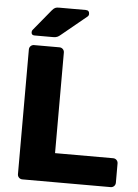

<svg xmlns="http://www.w3.org/2000/svg" viewBox="-60 -951 717 997"><g transform="rotate(5 298.5 -452.5)"><path d="M94.8 0Q84.1 0 76.9 -7.2Q69.6 -14.5 69.6 -25.1V-674.9Q69.6 -685.5 76.9 -692.8Q84.1 -700 94.8 -700H226.9Q237.5 -700 244.7 -692.8Q252 -685.5 252 -674.9V-150.6H554.5Q565.5 -150.6 572.7 -143.4Q580 -136.1 580 -125.1V-25.1Q580 -14.5 572.7 -7.2Q565.5 0 554.5 0ZM92 -750Q76 -750 76 -766Q76 -774 81 -779L169.4 -886.4Q179.2 -898.2 186.6 -901.6Q193.9 -905 206.4 -905H346.1Q365.1 -905 365.1 -885.4Q365.1 -878.4 360.1 -873.4L227.4 -764.4Q219.4 -757.4 211.3 -753.7Q203.2 -750 189.5 -750Z"/></g></svg>

Font: Rubik Light
Style: Regular
Weight: 300
Designer: Hubert and Fischer
Foundry: Hubert and Fischer
Version: Version 2.300;gftools[0.9.30]